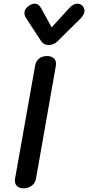

<svg xmlns="http://www.w3.org/2000/svg" viewBox="-20 -1015 480 1045"><path d="M61 -32Q61 -39 62 -43L171 -657Q175 -682 192.5 -696Q210 -710 236 -710Q258 -710 271.5 -699Q285 -688 285 -668Q285 -661 284 -657L176 -43Q172 -19 153 -4.5Q134 10 109 10Q87 10 74 -1Q61 -12 61 -32ZM204 -791 121 -918Q113 -931 113 -943Q113 -968 138 -984Q154 -995 168 -995Q191 -995 204 -970L261 -866L356 -970Q378 -995 401 -995Q416 -995 427 -985Q440 -973 440 -957Q440 -938 421 -917L294 -791Q273 -770 245 -770Q218 -770 204 -791Z"/></svg>

Font: Kodchasan SemiBold
Style: Italic
Weight: 600
Italic angle: -10°
Version: Version 1.000; ttfautohint (v1.6)